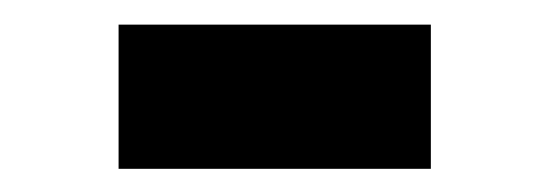

<svg xmlns="http://www.w3.org/2000/svg" viewBox="-20 -376 455 159"><path d="M78.2 -236.2V-355.6H336.8V-236.2Z"/></svg>

Font: Overpass
Style: Regular
Weight: 400
Designer: Delve Withrington, Dave Bailey, Thomas Jockin
Foundry: Delve Fonts LLC
Version: Version 4.000